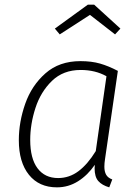

<svg xmlns="http://www.w3.org/2000/svg" viewBox="-20 -795 596 826"><path d="M487 -490 432 -112Q429 -93 429 -78Q429 -57 436.5 -43.5Q444 -30 463 -23L450 11Q419 2 403 -16Q387 -34 387 -71L388 -86Q357 -41 315.5 -15Q274 11 225 11Q148 11 104.5 -43Q61 -97 61 -192Q61 -270 88.5 -348.5Q116 -427 175.5 -479.5Q235 -532 326 -532Q374 -532 410.5 -521.5Q447 -511 487 -490ZM110 -193Q110 -113 141.5 -71Q173 -29 230 -29Q278 -29 317.5 -58.5Q357 -88 392 -145L438 -467Q390 -494 327 -494Q252 -494 203.5 -447Q155 -400 132.5 -330.5Q110 -261 110 -193ZM237 -647 216 -672 358 -775H385L498 -672L475 -647L367 -731Z"/></svg>

Font: Fira Sans ExtraLight
Style: Italic
Weight: 275
Italic angle: -8°
Designer: Carrois Corporate & Edenspiekermann AG
Foundry: Carrois Corporate GbR & Edenspiekermann AG
Version: Version 4.203